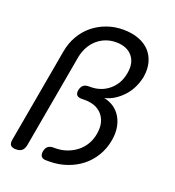

<svg xmlns="http://www.w3.org/2000/svg" viewBox="-134 -846 868 952"><g transform="rotate(20 300.0 -370.0)"><path d="M103 -40Q99 -19 88 -9.5Q77 0 56 0Q36 0 28 -9.5Q20 -19 24 -40L112 -536Q120 -582 141.5 -619.5Q163 -657 195 -683.5Q227 -710 268 -725Q309 -740 355 -740Q401 -740 437 -726.5Q473 -713 495.5 -688.5Q518 -664 527 -630Q536 -596 529 -554Q523 -524 510 -497Q497 -470 477 -448Q457 -426 432.5 -410.5Q408 -395 381 -389Q411 -383 434 -367Q457 -351 471.5 -326Q486 -301 490.5 -269.5Q495 -238 488 -202Q480 -158 457.5 -120.5Q435 -83 401.5 -56.5Q368 -30 324.5 -15Q281 0 233 0H215Q198 0 190.5 -9.5Q183 -19 186 -36Q189 -54 199.5 -63Q210 -72 228 -72H238Q270 -72 298.5 -82Q327 -92 350 -110Q373 -128 388 -153.5Q403 -179 408 -209Q419 -271 387.5 -309Q356 -347 294 -347H276Q259 -347 251.5 -355.5Q244 -364 247 -382Q251 -400 261 -408.5Q271 -417 289 -417H298Q355 -417 396 -451.5Q437 -486 447 -543Q458 -600 429 -634.5Q400 -669 343 -669Q314 -669 289 -659.5Q264 -650 244 -632.5Q224 -615 210.5 -590.5Q197 -566 191 -536Z"/></g></svg>

Font: Maple Mono NL Light
Style: Italic
Weight: 300
Italic angle: -10°
Monospace: yes
Designer: subframe7536
Version: Version 7.000